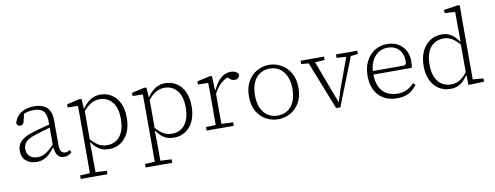

<svg xmlns="http://www.w3.org/2000/svg" viewBox="-74 -1141 4588 1781"><g transform="rotate(-10 2219.5 -250.5)"><path d="M191 13Q131 13 92 -20.5Q53 -54 53 -114Q53 -152 69.5 -180Q86 -208 119.5 -229Q153 -250 205 -266Q236 -275 266 -283Q296 -291 326.5 -299Q357 -307 386 -314V-286Q345 -275 302 -262Q259 -249 218 -236Q179 -224 154 -207.5Q129 -191 117.5 -170Q106 -149 106 -123Q106 -78 133.5 -53.5Q161 -29 209 -29Q240 -29 265.5 -41Q291 -53 318 -76Q345 -99 378 -133L381 -88H359Q336 -58 311.5 -35.5Q287 -13 258 0Q229 13 191 13ZM450 11Q411 11 389.5 -16.5Q368 -44 366 -100L364 -102V-331Q364 -382 351 -411.5Q338 -441 311 -453.5Q284 -466 243 -466Q210 -466 181.5 -458Q153 -450 127 -434L155 -463L136 -380Q132 -362 123 -353.5Q114 -345 99 -345Q84 -345 75.5 -353.5Q67 -362 65 -374Q81 -435 130.5 -467.5Q180 -500 254 -500Q306 -500 342 -483.5Q378 -467 397 -431Q416 -395 416 -339V-108Q416 -62 430 -45Q444 -28 467 -28Q481 -28 491.5 -32.5Q502 -37 510 -43L523 -20Q510 -7 492 2Q474 11 450 11Z M565 239V206L675 200H693L816 206V239ZM657 239Q657 206 657.5 169.5Q658 133 658 95.5Q658 58 658 23V-265Q658 -296 658 -324.5Q658 -353 657.5 -380.5Q657 -408 657 -433L561 -435V-465L682 -492L701 -489L707 -398L711 -396V-86L708 -82L710 26Q710 60 710 97.5Q710 135 710.5 171Q711 207 711 239ZM874 12Q839 12 810 2Q781 -8 757 -29Q733 -50 712 -80H690L694 -129Q736 -77 774 -52Q812 -27 863 -27Q910 -27 947 -50Q984 -73 1006 -121Q1028 -169 1028 -244Q1028 -352 982 -405.5Q936 -459 865 -459Q833 -459 804.5 -447.5Q776 -436 749.5 -413Q723 -390 694 -353L689 -400H711Q733 -432 758 -454Q783 -476 813 -488Q843 -500 878 -500Q938 -500 984.5 -470Q1031 -440 1057.5 -383.5Q1084 -327 1084 -247Q1084 -166 1057 -108Q1030 -50 982.5 -19Q935 12 874 12Z M1176 239V206L1286 200H1304L1427 206V239ZM1268 239Q1268 206 1268.5 169.5Q1269 133 1269 95.5Q1269 58 1269 23V-265Q1269 -296 1269 -324.5Q1269 -353 1268.5 -380.5Q1268 -408 1268 -433L1172 -435V-465L1293 -492L1312 -489L1318 -398L1322 -396V-86L1319 -82L1321 26Q1321 60 1321 97.5Q1321 135 1321.5 171Q1322 207 1322 239ZM1485 12Q1450 12 1421 2Q1392 -8 1368 -29Q1344 -50 1323 -80H1301L1305 -129Q1347 -77 1385 -52Q1423 -27 1474 -27Q1521 -27 1558 -50Q1595 -73 1617 -121Q1639 -169 1639 -244Q1639 -352 1593 -405.5Q1547 -459 1476 -459Q1444 -459 1415.5 -447.5Q1387 -436 1360.5 -413Q1334 -390 1305 -353L1300 -400H1322Q1344 -432 1369 -454Q1394 -476 1424 -488Q1454 -500 1489 -500Q1549 -500 1595.5 -470Q1642 -440 1668.5 -383.5Q1695 -327 1695 -247Q1695 -166 1668 -108Q1641 -50 1593.5 -19Q1546 12 1485 12Z M1793 0V-33L1903 -38H1921L2048 -33V0ZM1884 0Q1884 -30 1884.5 -67Q1885 -104 1885 -143Q1885 -182 1885 -215V-266Q1885 -297 1885 -325Q1885 -353 1884.5 -380.5Q1884 -408 1884 -433L1788 -435V-465L1910 -492L1929 -489L1934 -360L1938 -359V-215Q1938 -182 1938 -143Q1938 -104 1938.5 -67Q1939 -30 1939 0ZM1931 -308 1925 -359H1941Q1960 -401 1984.5 -432Q2009 -463 2039.5 -480.5Q2070 -498 2105 -498Q2135 -498 2154 -487.5Q2173 -477 2179 -463Q2178 -444 2166.5 -431Q2155 -418 2132 -418Q2114 -418 2101.5 -425.5Q2089 -433 2075 -445L2055 -463L2102 -462Q2047 -451 2005 -412Q1963 -373 1931 -308Z M2467 12Q2407 12 2353.5 -16.5Q2300 -45 2267 -102Q2234 -159 2234 -242Q2234 -326 2267 -383.5Q2300 -441 2353.5 -470.5Q2407 -500 2467 -500Q2528 -500 2581 -470.5Q2634 -441 2667.5 -384Q2701 -327 2701 -243Q2701 -160 2667.5 -103Q2634 -46 2581 -17Q2528 12 2467 12ZM2467 -22Q2520 -22 2559.5 -47.5Q2599 -73 2621.5 -122Q2644 -171 2644 -242Q2644 -313 2621.5 -363Q2599 -413 2559.5 -439Q2520 -465 2467 -465Q2416 -465 2376 -439.5Q2336 -414 2313.5 -364.5Q2291 -315 2291 -244Q2291 -172 2313.5 -122.5Q2336 -73 2376 -47.5Q2416 -22 2467 -22Z M3012 3 2819 -487H2879L3048 -38H3043L3079 -154L3201 -487H3245L3052 3ZM2764 -455V-487H2984V-455L2880 -448H2851ZM3097 -455V-487H3298V-455L3218 -448H3199Z M3586 12Q3517 12 3464 -17Q3411 -46 3381 -102Q3351 -158 3351 -240Q3351 -320 3381 -378Q3411 -436 3462.5 -468Q3514 -500 3577 -500Q3639 -500 3683 -474.5Q3727 -449 3750.5 -405Q3774 -361 3774 -305Q3774 -286 3772.5 -270Q3771 -254 3768 -243H3384V-276H3703Q3715 -280 3719 -290Q3723 -300 3723 -316Q3723 -359 3706 -393Q3689 -427 3656.5 -446.5Q3624 -466 3577 -466Q3529 -466 3490 -440Q3451 -414 3428.5 -365.5Q3406 -317 3406 -248Q3406 -176 3430 -127Q3454 -78 3497 -54Q3540 -30 3596 -30Q3650 -30 3687.5 -49Q3725 -68 3754 -100L3775 -82Q3756 -55 3729.5 -33.5Q3703 -12 3668 0Q3633 12 3586 12Z M4088 12Q4028 12 3980.5 -18Q3933 -48 3906 -104.5Q3879 -161 3879 -239Q3879 -321 3907.5 -379.5Q3936 -438 3984.5 -469Q4033 -500 4095 -500Q4129 -500 4156.5 -489Q4184 -478 4207.5 -457Q4231 -436 4251 -406H4272L4267 -359Q4228 -409 4190.5 -434.5Q4153 -460 4105 -460Q4056 -460 4017.5 -436.5Q3979 -413 3957 -364.5Q3935 -316 3935 -241Q3935 -170 3956.5 -122.5Q3978 -75 4015.5 -51.5Q4053 -28 4101 -28Q4152 -28 4190 -54Q4228 -80 4267 -133L4272 -85H4251Q4231 -55 4207.5 -33Q4184 -11 4155 0.5Q4126 12 4088 12ZM4258 5 4255 -97 4254 -98V-389L4256 -393L4254 -684L4156 -690V-720L4288 -740L4307 -736L4306 -609V-39L4405 -31V0Z"/></g></svg>

Font: Source Serif 4 Light
Style: Regular
Weight: 300
Designer: Frank Grießhammer
Foundry: Adobe Systems Incorporated
Version: Version 4.004;hotconv 1.0.116;makeotfexe 2.5.65601